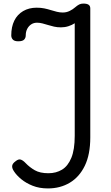

<svg xmlns="http://www.w3.org/2000/svg" viewBox="-20 -1035 623 1074"><path d="M248 19Q200 19 162.5 4Q125 -11 98.5 -33Q72 -55 58 -77Q47 -93 48 -106.5Q49 -120 67 -133Q84 -147 97 -142Q110 -137 123 -123Q146 -99 175 -82.5Q204 -66 251 -66Q294 -66 327 -86Q360 -106 379 -152Q398 -198 398 -275V-905Q383 -895 363 -888.5Q343 -882 321 -882Q300 -882 282.5 -886Q265 -890 249 -895Q233 -900 217.5 -904Q202 -908 187 -908Q169 -908 155 -899Q141 -890 132.5 -874Q124 -858 124 -837Q124 -823 115 -813.5Q106 -804 82 -804Q61 -804 52 -813.5Q43 -823 43 -837Q43 -885 60 -919.5Q77 -954 109.5 -973Q142 -992 185 -992Q209 -992 228 -988Q247 -984 264.5 -978.5Q282 -973 298.5 -969Q315 -965 331 -965Q352 -965 370 -974Q388 -983 399 -993Q413 -1005 423 -1010Q433 -1015 446 -1015Q466 -1015 475.5 -1008.5Q485 -1002 485 -988V-266Q485 -171 454.5 -108Q424 -45 370.5 -13Q317 19 248 19Z"/></svg>

Font: Playwrite ES Deco
Style: Regular
Weight: 400
Designer: Veronika Burian, José Scaglione
Foundry: TypeTogether
Version: Version 1.002